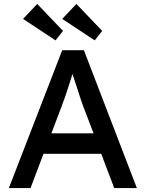

<svg xmlns="http://www.w3.org/2000/svg" viewBox="-20 -955 740 975"><path d="M25 0 296 -700H406L675 0H560L494 -174H201L135 0ZM294 -418 241 -278H455L400 -422Q397 -429 388 -457Q379 -485 368 -519Q357 -553 348 -579Q340 -553 330 -522Q320 -491 310.5 -463Q301 -435 294 -418ZM461 -750 296 -859 368 -935 499 -798ZM262 -750 97 -859 169 -935 300 -798Z"/></svg>

Font: Readex Pro
Style: Regular
Weight: 400
Designer: Bonnie Shaver-Troup, Thomas Jockin
Foundry: Lexend
Version: Version 1.204; ttfautohint (v1.8.4.7-5d5b)